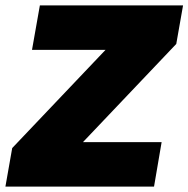

<svg xmlns="http://www.w3.org/2000/svg" viewBox="-32 -688 695 708"><path d="M-12 0 13 -142 357 -504H86L115 -668H643L618 -526L274 -164H564L536 0Z"/></svg>

Font: Celebes Black
Style: Italic
Weight: 900
Italic angle: -10°
Designer: Anugrah Pasau
Foundry: Lafontype
Version: Version 1.000; ttfautohint (v1.8.4)